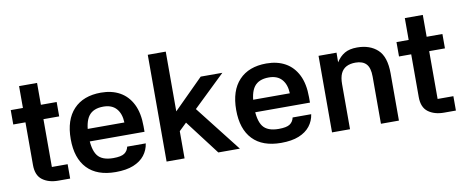

<svg xmlns="http://www.w3.org/2000/svg" viewBox="-64 -990 3057 1272"><g transform="rotate(-10 1464.5 -354.0)"><path d="M322 -418.3H216V-96.7H322V0H242.3Q177.7 0 136.3 -30.7Q95 -61.3 95 -131V-418.3H13V-515H95V-662H216V-515H322Z M439 -303.7H740.3Q738 -363.7 707.8 -397.5Q677.7 -431.3 620.7 -431.3Q552.7 -431.3 522 -390.2Q491.3 -349 491.3 -257Q491.3 -165 521.5 -124.5Q551.7 -84 627.7 -84Q680.7 -84 702.7 -99.2Q724.7 -114.3 730.7 -142.7H855.7Q849.3 -98 822.3 -63.5Q795.3 -29 747.2 -9.5Q699 10 627.7 10Q502.3 10 436.7 -58.8Q371 -127.7 371 -256Q371 -386 436.7 -455.7Q502.3 -525.3 620.7 -525.3Q694 -525.3 747.7 -495.3Q801.3 -465.3 831.2 -405.8Q861 -346.3 861 -256.7V-219.7H438Z M1190 -350 1463.7 0H1318.7L1105.7 -279.7ZM1091.7 0H970.7V-718.3H1091.7ZM1074.3 -299 1291 -515H1436.7L1076 -168Z M1552 -303.7H1853.3Q1851 -363.7 1820.8 -397.5Q1790.7 -431.3 1733.7 -431.3Q1665.7 -431.3 1635 -390.2Q1604.3 -349 1604.3 -257Q1604.3 -165 1634.5 -124.5Q1664.7 -84 1740.7 -84Q1793.7 -84 1815.7 -99.2Q1837.7 -114.3 1843.7 -142.7H1968.7Q1962.3 -98 1935.3 -63.5Q1908.3 -29 1860.2 -9.5Q1812 10 1740.7 10Q1615.3 10 1549.7 -58.8Q1484 -127.7 1484 -256Q1484 -386 1549.7 -455.7Q1615.3 -525.3 1733.7 -525.3Q1807 -525.3 1860.7 -495.3Q1914.3 -465.3 1944.2 -405.8Q1974 -346.3 1974 -256.7V-219.7H1551Z M2204.7 0H2083.7V-515H2204.7L2204 -450Q2227.3 -487 2260 -506.2Q2292.7 -525.3 2344 -525.3Q2430 -525.3 2481.8 -477.5Q2533.7 -429.7 2533.7 -317.7V0H2412.7V-317.3Q2412.7 -376.7 2388.5 -402.5Q2364.3 -428.3 2316.3 -428.3Q2280 -428.3 2255 -415.2Q2230 -402 2217.3 -374.7Q2204.7 -347.3 2204.7 -303Z M2917 -418.3H2811V-96.7H2917V0H2837.3Q2772.7 0 2731.3 -30.7Q2690 -61.3 2690 -131V-418.3H2608V-515H2690V-662H2811V-515H2917Z"/></g></svg>

Font: 42dot Sans Light
Style: Regular
Weight: 300
Designer: 42dot
Version: Version 1.000